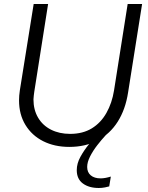

<svg xmlns="http://www.w3.org/2000/svg" viewBox="-20 -720 736 958"><path d="M326 13Q252 13 195.5 -15.5Q139 -44 107 -96.5Q75 -149 75 -219Q75 -231 76 -243.5Q77 -256 79 -269L148 -700H220L151 -262Q150 -252 148.5 -242.5Q147 -233 147 -224Q147 -172 170 -133Q193 -94 234.5 -73Q276 -52 330 -52Q393 -52 438 -79.5Q483 -107 511 -156.5Q539 -206 549 -269L617 -700H689L619 -258Q606 -174 567.5 -113Q529 -52 467.5 -19.5Q406 13 326 13ZM473 218Q424 218 393.5 195.5Q363 173 363 129Q363 96 381 63Q399 30 424 -0.5Q449 -31 472.5 -53.5Q496 -76 506 -86L530 -70Q523 -62 504.5 -42Q486 -22 465 5Q444 32 429.5 60.5Q415 89 415 113Q415 140 433 155Q451 170 482 170Q504 170 533 161L525 210Q519 212 504 215Q489 218 473 218Z"/></svg>

Font: MuseoModerno Light
Style: Italic
Weight: 300
Italic angle: -9°
Designer: Pablo Cosgaya, Héctor Gatti, Marcela Romero, and the Authors of The MuseoModerno Project.
Foundry: Omnibus-Type Team
Version: Version 1.003